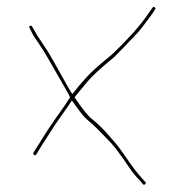

<svg xmlns="http://www.w3.org/2000/svg" viewBox="-20 -519 507 541"><path d="M415.6 -498.5C412.9 -500.2 410.9 -499.7 409.6 -497L401.6 -486C392.2 -471.3 377.6 -452.3 357.6 -429C352.9 -424.3 347.6 -418.7 341.6 -412C335.6 -405.3 328.6 -398 320.6 -390L294.4 -364.5C283.1 -355.5 268.4 -343.1 250.3 -327.4C232.2 -311.7 210 -287.2 183.8 -254C181.4 -256.7 176.9 -264.3 169.9 -276.9C162.9 -289.4 148.5 -315 126.9 -353.5C119.3 -367.2 109.9 -382.1 98.8 -398.2C87.7 -414.4 80.3 -426.3 76.4 -434L70.4 -444C69.1 -446.7 67.1 -447.3 64.4 -446C61.8 -444.7 61.4 -442.7 63.4 -440L68.4 -430C71.8 -422.7 75.3 -416.5 78.9 -411.5C82.6 -406.5 88.3 -398.2 95.9 -386.5C103.6 -374.8 112.6 -359.8 122.9 -341.5C133.3 -323.2 147.4 -298.5 165.4 -267.5C171.4 -257.2 175.4 -249.7 177.4 -245C168.8 -231 160.1 -218 151.4 -206C129 -175 109 -145 91.4 -116L74.4 -89C73.1 -86.3 73.6 -84.2 75.9 -82.5C78.3 -80.8 80.4 -81.3 82.4 -84L99.4 -112C124.1 -151.2 143.6 -180.5 157.9 -200C166.3 -211.3 174.4 -223.3 182.5 -236L204.4 -206C213.1 -194 221.7 -184.7 230 -178C238.3 -171.3 246.9 -163.5 255.6 -154.5C264.4 -145.5 273.3 -136.3 282.5 -127C291.7 -117.7 300.2 -108.2 307.6 -98.5C314.9 -88.8 321.2 -80.2 326.6 -72.5C331.9 -64.8 338.5 -55.2 346.4 -43.7C354.2 -32.2 363.3 -21.3 373.6 -11L382.6 0C384.6 2 386.7 2 389.1 0C391.4 -2 391.6 -4 389.6 -6L379.6 -17C366.9 -31 351.9 -50.9 334.3 -76.6C319.5 -98.3 305.6 -116.8 291.2 -132C274.6 -152 257.1 -169.3 238.7 -184C227.2 -193.2 210.9 -213.6 190 -245C201.7 -259 214 -273.8 226.9 -289.5C239.8 -305.2 265.2 -328.2 302.1 -358.5C311.1 -367.5 319.4 -376 327.1 -384C334.7 -392 341.7 -399.3 348.1 -406C354.4 -412.7 360.9 -419.5 367.6 -426.5C374.2 -433.5 388.2 -451.7 409.6 -481L416.6 -492C418.6 -494.7 418.2 -496.8 415.6 -498.5Z"/></svg>

Font: Proton
Style: LitExt
Weight: 500
Version: Version 1.017